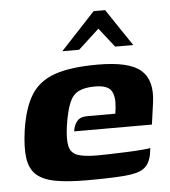

<svg xmlns="http://www.w3.org/2000/svg" viewBox="-47 -636 607 684"><g transform="rotate(-5 257.0 -294.0)"><path d="M237.5 5.6Q167.9 5.6 123.8 -2.7Q79.7 -11 56.5 -32.3Q33.4 -53.6 28.1 -91.7Q22.7 -129.7 31 -189.7Q42.7 -269.5 71.1 -315.5Q99.4 -361.6 156.2 -381.6Q213 -401.6 310.4 -401.6Q423.6 -401.6 464.9 -364.8Q506.2 -328.1 495.2 -249.3L484.4 -171.9H206.3Q209.3 -193.4 220.7 -207.7Q232.1 -221.9 257.9 -221.9H358L360.7 -243.2Q365.2 -283.3 352 -304Q338.8 -324.8 293.9 -324.8Q257.3 -324.8 235.7 -314.1Q214 -303.5 202.2 -275.2Q190.3 -246.8 182 -192.4Q175.5 -144.6 181.5 -120.3Q187.5 -96 211.4 -87.7Q235.3 -79.4 281.5 -79.4Q298.8 -79.4 327.8 -80.3Q356.8 -81.1 387.8 -82.3Q418.7 -83.6 442.1 -85.6Q465.4 -87.5 471.3 -89.1L468.9 -70.7Q467.2 -56.8 460 -41.2Q452.8 -25.5 439 -16.4Q419.2 -2.4 370.5 1.6Q321.8 5.6 237.5 5.6ZM189.1 -460 312.7 -592.6H353.8L442.9 -460H378.1L324.2 -528.9L249.4 -460Z"/></g></svg>

Font: Genos Thin
Style: Italic
Weight: 100
Italic angle: -8°
Designer: Robert E. Leuschke
Foundry: Robert E. Leuschke
Version: Version 1.010